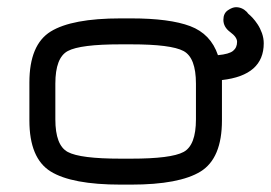

<svg xmlns="http://www.w3.org/2000/svg" viewBox="-20 -500 734 520"><path d="M306.6 -70.3C233.7 -70.3 186 -76.3 163.6 -88.4C141.1 -100.4 129.9 -129.9 129.9 -176.8V-273.4C129.9 -320.3 141.1 -349.8 163.6 -361.8C186 -373.9 233.7 -379.9 306.6 -379.9H335C407.2 -379.9 454.6 -373.9 477.1 -361.8C499.5 -349.8 510.7 -320.3 510.7 -273.4V-176.8C510.7 -129.9 499.5 -100.4 477.1 -88.4C454.6 -76.3 407.2 -70.3 335 -70.3ZM335 0C422.2 0 485 -11.9 523.4 -35.6C561.8 -59.4 581.1 -105.5 581.1 -173.8V-276.4V-283.2C656.6 -291.7 694.3 -324.9 694.3 -382.8C694.3 -391.9 692.7 -401 689.5 -410.2C686.2 -419.3 682.3 -427.2 677.7 -434.1C673.2 -440.9 668.6 -446.8 664.1 -451.7C659.5 -456.5 655.6 -460.3 652.3 -462.9L648.4 -467.8C640 -476.2 630.2 -480.5 619.1 -480.5C612.6 -480.5 605.3 -477.7 597.2 -472.2C589 -466.6 585 -458 585 -446.3C585 -433.3 591.1 -422.2 603.5 -413.1C615.9 -404 622.1 -395.2 622.1 -386.7C622.1 -376.3 618.5 -368.2 611.3 -362.3C604.2 -356.4 590.5 -352.5 570.3 -350.6C557.3 -389 532.2 -415.2 495.1 -429.2C458 -443.2 404.6 -450.2 335 -450.2H306.6C218.8 -450.2 155.6 -438.3 117.2 -414.6C78.8 -390.8 59.6 -344.7 59.6 -276.4V-173.8C59.6 -105.5 78.8 -59.4 117.2 -35.6C155.6 -11.9 218.8 0 306.6 0Z"/></svg>

Font: Jura
Style: DemiBold
Weight: 600
Version: Version 2.5.1